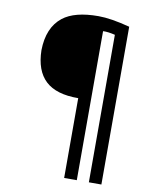

<svg xmlns="http://www.w3.org/2000/svg" viewBox="-91 -829 767 972"><g transform="rotate(10 292.0 -342.5)"><path d="M335.9 -761.2Q399.9 -761.2 498 -735.4V75.7H433.6V-682.6Q397.5 -691.4 371.6 -690.4V75.7H306.6V-334.5Q193.4 -333.5 138.2 -385Q83 -436.5 81.1 -541.5Q83 -658.2 153.3 -713.9Q213.4 -761.2 335.9 -761.2Z"/></g></svg>

Font: Duru Sans
Style: Regular
Weight: 400
Designer: Onur Yazõcõgil
Foundry: Onur Yazõcõgil
Version: Version 1.002